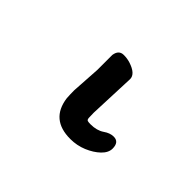

<svg xmlns="http://www.w3.org/2000/svg" viewBox="-62 -66 474 474"><g transform="rotate(45 175.0 171.0)"><path d="M205.1 291Q136.7 291 127.9 226.1Q127 212.9 127 199.2L131.8 123V70.8Q134.8 50.8 151.9 50.8Q164.1 50.8 174.8 54.2Q205.1 64 205.1 82L200.2 204.1Q200.2 215.8 200.7 221.9Q201.2 228 204.6 229Q208 230 214.8 230Q236.8 230 251 220.2Q264.2 210.9 276.9 210.9Q295.9 210.9 295.9 233.9Q295.9 248 282.5 261Q269 273.9 248.5 282.5Q228 291 205.1 291Z"/></g></svg>

Font: LXGW WenKai GB Screen
Style: Regular
Weight: 400
Designer: LXGW / Fontworks Inc.
Foundry: LXGW / Fontworks Inc.
Version: Version 1.321;February 19, 2024;FontCreator 14.0.0.2901 64-b